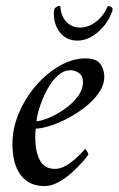

<svg xmlns="http://www.w3.org/2000/svg" viewBox="-20 -622 400 648"><path d="M268 -425Q306 -425 319 -405.5Q332 -386 332 -364Q332 -336 314.5 -310Q297 -284 268.5 -261.5Q240 -239 208.5 -222.5Q177 -206 148 -197Q119 -188 101 -188Q100 -186 99.5 -173.5Q99 -161 99 -157Q99 -112 114 -82Q129 -52 166 -52Q183 -52 200 -61.5Q217 -71 232 -84Q247 -97 256.5 -107.5Q266 -118 267 -119Q269 -119 273.5 -112Q278 -105 278 -100Q273 -92 258 -75Q243 -58 222 -39Q201 -20 177 -7Q153 6 130 6Q78 6 50 -31Q22 -68 22 -136Q22 -190 44.5 -242Q67 -294 103 -335Q139 -376 182.5 -400.5Q226 -425 268 -425ZM103 -213Q117 -213 143 -223.5Q169 -234 196 -252.5Q223 -271 241.5 -295Q260 -319 260 -346Q260 -366 246.5 -375.5Q233 -385 219 -385Q194 -385 173.5 -365.5Q153 -346 138 -317.5Q123 -289 114 -260.5Q105 -232 103 -213ZM360 -592Q360 -586 358 -582Q344 -543 311 -514Q278 -485 241 -485Q204 -485 182 -513Q160 -541 162 -583Q162 -585 162.5 -587.5Q163 -590 163 -591Q165 -595 172 -599.5Q179 -604 184 -600Q185 -569 203.5 -549Q222 -529 250 -529Q279 -529 304.5 -549Q330 -569 343 -600Q346 -603 352.5 -600Q359 -597 360 -592Z"/></svg>

Font: Amiri
Style: Italic
Weight: 400
Italic angle: 10°
Designer: Khaled Hosny
Version: Version 0.113